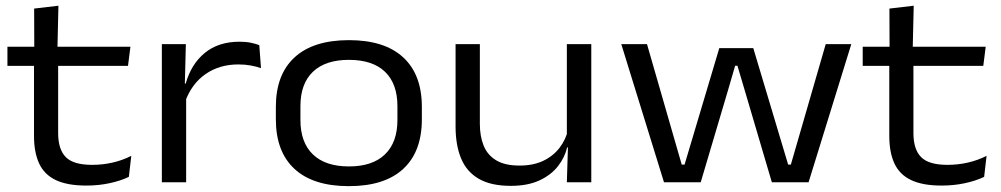

<svg xmlns="http://www.w3.org/2000/svg" viewBox="-20 -638 3504 672"><path d="M282.5 11.5Q215.5 11.5 175.2 -7.8Q135 -27 117 -65.8Q99 -104.5 99 -163V-439H183.5V-172Q183.5 -115.5 210.2 -88.2Q237 -61 302.5 -61Q339.5 -61 374.2 -69Q409 -77 439.5 -92.5L431 -19Q402 -5 363.5 3.2Q325 11.5 282.5 11.5ZM6 -407.5V-474.5H436.5L428 -407.5ZM100 -466.5 99.5 -608 184.5 -618 181 -466.5Z M627.5 -281 609.5 -344.5 630 -345.5Q649 -413.5 696.8 -452.8Q744.5 -492 818.5 -492Q840.5 -492 857.5 -488.5Q874.5 -485 887.5 -480L893.5 -399.5Q878 -405 857.8 -408.8Q837.5 -412.5 814 -412.5Q748.5 -412.5 699.8 -379Q651 -345.5 627.5 -281ZM546.5 0V-483.5H630.5L626.5 -328L631.5 -323V0Z M1201 13.5Q1076 13.5 1010.8 -46.8Q945.5 -107 945.5 -220.5V-264Q945.5 -377 1011 -437.2Q1076.5 -497.5 1201.5 -497.5Q1326 -497.5 1391.2 -437.2Q1456.5 -377 1456.5 -264V-220.5Q1456.5 -107 1391.2 -46.8Q1326 13.5 1201 13.5ZM1201.5 -55.5Q1283.5 -55.5 1327.2 -97.5Q1371 -139.5 1371 -218V-266.5Q1371 -345 1327.5 -386.8Q1284 -428.5 1201 -428.5Q1119 -428.5 1075.2 -386.8Q1031.5 -345 1031.5 -266.5V-218Q1031.5 -139.5 1075.2 -97.5Q1119 -55.5 1201.5 -55.5Z M1659.5 -483.5V-204.5Q1659.5 -161 1672.8 -128.2Q1686 -95.5 1716.5 -77Q1747 -58.5 1798.5 -58.5Q1846.5 -58.5 1881.5 -75.2Q1916.5 -92 1938.5 -120.8Q1960.5 -149.5 1968.5 -185L1982.5 -122H1965Q1956.5 -86 1932.2 -55.5Q1908 -25 1867.2 -6.2Q1826.5 12.5 1767.5 12.5Q1698.5 12.5 1655.8 -12.2Q1613 -37 1593.8 -83.5Q1574.5 -130 1574.5 -195.5V-483.5ZM2049.5 -483.5V0H1964L1968 -130.5L1964 -138V-483.5Z M2304 0 2154.5 -483.5H2244.5L2366 -62H2376L2497.5 -469.5H2616.5L2738.5 -62H2748L2870 -483.5H2959.5L2810 0H2681.5L2586.5 -322L2561 -408H2553L2528 -322L2432.5 0Z M3276 11.5Q3209 11.5 3168.8 -7.8Q3128.5 -27 3110.5 -65.8Q3092.5 -104.5 3092.5 -163V-439H3177V-172Q3177 -115.5 3203.8 -88.2Q3230.5 -61 3296 -61Q3333 -61 3367.8 -69Q3402.5 -77 3433 -92.5L3424.5 -19Q3395.5 -5 3357 3.2Q3318.5 11.5 3276 11.5ZM2999.5 -407.5V-474.5H3430L3421.5 -407.5ZM3093.5 -466.5 3093 -608 3178 -618 3174.5 -466.5Z"/></svg>

Font: Anek Gujarati SemiExpanded
Style: Regular
Weight: 400
Width: 6
Designer: Mrunmayee Ghaisas (Gujarati), Yesha Goshar (Latin)
Foundry: Ek Type
Version: Version 1.003